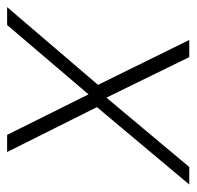

<svg xmlns="http://www.w3.org/2000/svg" viewBox="-52 -512 539 526"><g transform="rotate(90 217.0 -249.5)"><path d="M-26 0 187 -249 64 -499H111L222 -272L412 -499H460L248 -246L371 0H324L213 -223L23 0Z"/></g></svg>

Font: DM Sans 20pt ExtraLight
Style: Italic
Weight: 250
Italic angle: -10°
Version: Version 4.004;gftools[0.9.30]